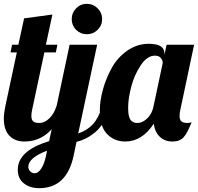

<svg xmlns="http://www.w3.org/2000/svg" viewBox="-28 -734 1035 1004"><path d="M98 -638 246 -658 212 -500H272L264 -460H204L140 -160Q136 -143 136 -128Q136 -108 145.5 -99.5Q155 -91 177 -91Q206 -91 231 -116Q256 -141 267 -179H309Q244 6 99 6Q51 6 21.5 -24Q-8 -54 -8 -114Q-8 -141 0 -179L60 -460H27L35 -500H68Z M336 -500H480L381 -36Q429 -53 458 -84.5Q487 -116 507 -179H549Q535 -132 514.5 -97Q494 -62 468.5 -41.5Q443 -21 421 -10Q399 1 372 8L357 80Q321 250 177 250Q129 250 97 225Q65 200 65 153Q65 54 229 4ZM370 -578Q347 -601 347 -634Q347 -667 370 -690.5Q393 -714 426 -714Q459 -714 482.5 -690.5Q506 -667 506 -634Q506 -601 482.5 -578Q459 -555 426 -555Q393 -555 370 -578ZM120 139Q120 151 129.5 161.5Q139 172 154 172Q171 172 187 148.5Q203 125 212 83L218 54Q120 91 120 139Z M843 -500H987L915 -160Q911 -143 911 -128Q911 -108 920.5 -99.5Q930 -91 952 -91Q965 -91 974 -95Q952 -38 932 -16Q912 6 874 6Q834 6 808 -18.5Q782 -43 776 -87Q715 6 627 6Q570 6 532 -33Q494 -72 494 -155Q494 -208 510.5 -267Q527 -326 557 -380Q587 -434 638 -469.5Q689 -505 751 -505Q832 -505 832 -454V-447ZM782 -443Q742 -443 708.5 -393.5Q675 -344 658.5 -281.5Q642 -219 642 -169Q642 -142 647 -124.5Q652 -107 661 -100.5Q670 -94 676 -92.5Q682 -91 692 -91Q716 -91 741.5 -114.5Q767 -138 775 -179L823 -405Q823 -418 813 -430.5Q803 -443 782 -443Z"/></svg>

Font: Lobster 1.4
Style: Regular
Weight: 400
Designer: Pablo Impallari
Foundry: Pablo Impallari. www.impallari.com
Version: Version 1.4